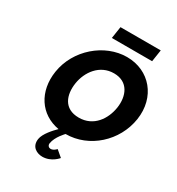

<svg xmlns="http://www.w3.org/2000/svg" viewBox="-295 -1216 1550 1685"><g transform="rotate(30 480.0 -374.0)"><path d="M123.7 -413C90.8 -197.9 201.5 -25.8 399.1 8.7C364.1 42.8 296.9 114.9 288 173C274.7 260 344.1 290 396.1 290C488.1 290 544.1 218 544.1 218L480.4 164C480.4 164 455.8 194 424.8 194C407.8 194 390 180 393.8 155C404.5 85 474.2 15 474.2 15C711.2 15 917.8 -172 954.7 -413C991.6 -654 834 -840 605 -840C378 -840 160.6 -654 123.7 -413ZM326.7 -413C345.5 -536 432.3 -659 577.3 -659C723.3 -659 770.5 -536 751.7 -413C732.9 -290 652.1 -167 502.1 -167C348.1 -167 307.9 -290 326.7 -413ZM422.8 -1038 404.5 -918H812.5L830.8 -1038Z"/></g></svg>

Font: Sztylet
Style: BdObl
Weight: 700
Foundry: Cannot Into Space Fonts, PlusOne Fonts
Version: Version 0.12